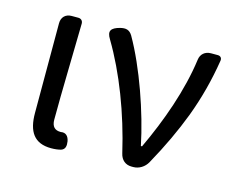

<svg xmlns="http://www.w3.org/2000/svg" viewBox="-84 -670 976 802"><g transform="rotate(15 404.5 -268.5)"><path d="M92 -327V-112C92 -32 121 13 195 13C212 13 226 11 237 8C255 2 257 -14 254 -33C250 -54 238 -67 217 -63C216 -63 216 -63 215 -63C192 -63 177 -75 177 -106C177 -231 182 -382 184 -523C184 -535 176 -543 164 -543H138H135C109 -543 92 -526 92 -500Z M718 -272C749 -355 770 -436 784 -523C786 -535 779 -543 767 -543H741H738C712 -543 694 -527 691 -503C673 -367 620 -220 560 -93H555C527 -230 465 -409 396 -529C383 -550 367 -553 343 -547C306 -537 295 -522 315 -490C389 -366 450 -207 488 -43C494 -16 513 0 539 0H547C571 0 595 -14 608 -38C653 -119 689 -196 718 -272Z"/></g></svg>

Font: GenSenRounded2 TW R
Style: Regular
Weight: 400
Version: Version 2.100;PS 2.1;hotconv 16.6.51;makeotf.lib2.5.65220 DE